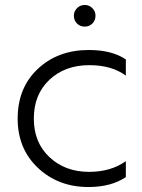

<svg xmlns="http://www.w3.org/2000/svg" viewBox="-20 -742 570 772"><path d="M486 -503V-438Q429 -480 339 -480Q241 -480 178.5 -421Q116 -362 116 -265Q116 -169 179 -110Q242 -51 338 -51Q426 -51 486 -94V-30Q427 10 336 10Q214 10 132.5 -67Q51 -144 51 -265Q51 -389 132 -465Q213 -541 337 -541Q430 -541 486 -503ZM321 -635Q302 -635 289.5 -647.5Q277 -660 277 -679Q277 -696 289.5 -709Q302 -722 321 -722Q339 -722 351.5 -709Q364 -696 364 -679Q364 -660 351.5 -647.5Q339 -635 321 -635Z"/></svg>

Font: Roundo
Style: Regular
Weight: 400
Designer: Namrata Goyal (Gurmukhi), Shiva Nallaperumal (Latin)
Foundry: Indian Type Foundry
Version: Version 1.000;PS 1.0;hotconv 1.0.88;makeotf.lib2.5.647800